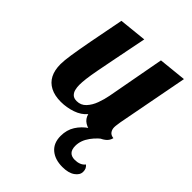

<svg xmlns="http://www.w3.org/2000/svg" viewBox="-222 -642 1016 1016"><g transform="rotate(45 286.5 -134.0)"><path d="M176 20Q130 20 98 3.5Q66 -13 50 -44Q34 -75 34 -120Q34 -146 41 -192.5Q48 -239 62.5 -316Q77 -393 100 -510L255 -526Q234 -421 220 -350.5Q206 -280 197.5 -235Q189 -190 185.5 -161.5Q182 -133 182 -113Q182 -95 186 -79Q190 -63 201 -52.5Q212 -42 233 -42Q264 -42 285 -64.5Q306 -87 318 -120Q330 -153 336 -185L396 -510L552 -526L476 -127Q475 -118 473 -106Q471 -94 471 -85Q471 -68 480 -55.5Q489 -43 509 -41Q504 -20 487.5 -6.5Q471 7 450.5 13.5Q430 20 409 20Q379 20 355.5 5.5Q332 -9 325 -37Q301 -8 260 6Q219 20 176 20ZM426 258Q370 258 336.5 229.5Q303 201 303 148Q303 103 324.5 69Q346 35 380.5 12Q415 -11 451 -22L490 -17V-11Q450 14 422.5 52Q395 90 395 130Q395 185 446 185Q464 185 479.5 179Q495 173 505 160Q514 168 518 176.5Q522 185 522 198Q522 222 496.5 240Q471 258 426 258Z"/></g></svg>

Font: Sansita Swashed Light SemiBold
Style: Regular
Weight: 600
Version: Version 1.003